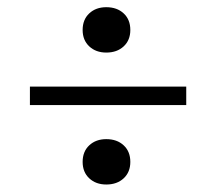

<svg xmlns="http://www.w3.org/2000/svg" viewBox="-20 -588 589 523"><path d="M61.5 -352.1H487.3V-301.8H61.5ZM205.1 -506.3Q205.1 -534.7 223.1 -551.5Q241.2 -568.4 269.5 -568.4Q298.8 -568.4 316.9 -551.5Q335 -534.7 335 -506.3Q335 -478.5 316.9 -461.7Q298.8 -444.8 269.5 -444.8Q241.2 -444.8 223.1 -461.7Q205.1 -478.5 205.1 -506.3ZM205.1 -147Q205.1 -175.3 223.1 -192.1Q241.2 -209 269.5 -209Q298.8 -209 316.9 -192.1Q335 -175.3 335 -147Q335 -119.1 316.9 -102.3Q298.8 -85.4 269.5 -85.4Q241.2 -85.4 223.1 -102.3Q205.1 -119.1 205.1 -147Z"/></svg>

Font: PT Astra Serif
Style: Regular
Weight: 400
Designer: A.Korolkova, I. Chaeva
Foundry: ParaType Ltd
Version: Version 1.002